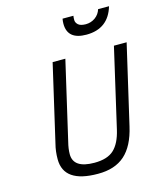

<svg xmlns="http://www.w3.org/2000/svg" viewBox="-134 -1020 948 1126"><g transform="rotate(-15 340.5 -456.5)"><path d="M189 -144Q189 -58.1 316.9 -58.1Q396 -58.1 435.5 -95.2Q475.1 -132.3 493.2 -210.9L604 -691.9H681.2L569.8 -210.9Q543.9 -97.2 483.4 -43.5Q422.9 10.3 319.8 9.8Q112.8 9.8 112.8 -133.8Q112.8 -182.6 124 -225.1L231.9 -691.9H309.1L199.2 -216.8Q189 -177.2 189 -144ZM465.8 -795.9Q350.6 -795.9 351.1 -893.1Q351.1 -907.2 354 -922.9H419.9Q418 -913.1 418 -897.5Q418 -881.8 431.6 -869.1Q445.3 -856.4 477.5 -856Q509.8 -856 535.6 -874.5Q561 -893.1 569.8 -922.9H636.2Q598.6 -795.9 465.8 -795.9Z"/></g></svg>

Font: TitilliumWeb-Italic
Style: Italic
Weight: 400
Italic angle: -13°
Version: Version 1.001;PS 57.000;hotconv 1.0.70;makeotf.lib2.5.55311